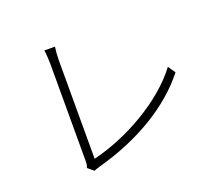

<svg xmlns="http://www.w3.org/2000/svg" viewBox="-122 -908 1243 1086"><g transform="rotate(-20 500.0 -365.5)"><path d="M274 3C285 -3 297 -6 306 -9C563 -79 768 -204 894 -364L864 -408C742 -245 505 -111 297 -61V-657C297 -680 300 -717 303 -734H239C242 -719 245 -676 245 -656V-67C245 -49 243 -38 238 -27Z"/></g></svg>

Font: Noto Sans CJK JP Light
Style: Regular
Weight: 300
Designer: Ryoko NISHIZUKA (kana & ideographs); Paul D. Hunt (Latin, Greek & Cyrillic); Wenlong ZHANG (bopomofo); Sandoll Communica
Foundry: Adobe Systems Incorporated
Version: Version 1.004;PS 1.004;hotconv 1.0.82;makeotf.lib2.5.63406